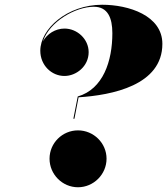

<svg xmlns="http://www.w3.org/2000/svg" viewBox="-20 -780 705 810"><path d="M308 -373 289.5 -279H294L311.5 -369.5C452.5 -378.5 665 -420 665 -595C665 -715 522 -760 411 -760C263.5 -760 150 -658 150 -566C150 -505 197 -459.5 252 -459.5C301.5 -459.5 354 -500 354 -560C354 -615 306 -659.5 252 -659.5C213.5 -659.5 177.5 -636.5 161 -605C188.5 -689 298.5 -751.5 376 -751.5C435 -751.5 454 -704 454 -640C454 -522 415 -404 308 -373ZM189 -110.5C189 -44.5 243 10 309 10C375 10 429.5 -44.5 429.5 -110.5C429.5 -176.5 375 -230 309 -230C243 -230 189 -176.5 189 -110.5Z"/></svg>

Font: Bodoni* 36pt Fatface
Style: Italic
Weight: 900
Italic angle: -13°
Version: Version 2.3